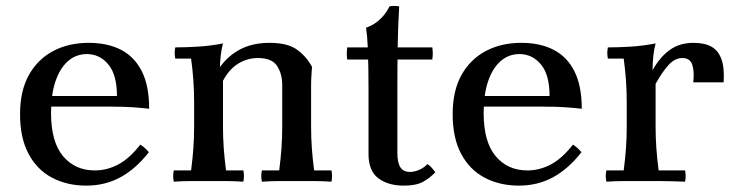

<svg xmlns="http://www.w3.org/2000/svg" viewBox="-20 -596 2423 632"><path d="M264 15Q201 15 151.5 -11Q102 -37 74 -89.5Q46 -142 46 -220Q46 -297 75 -349Q104 -401 155 -428Q206 -455 272 -455Q334 -455 378.5 -432Q423 -409 447 -361Q471 -313 471 -238Q445 -241 416 -243Q387 -245 346 -245H138V-280H365Q365 -350 336.5 -384Q308 -418 266 -418Q230 -418 203.5 -394.5Q177 -371 162.5 -328Q148 -285 148 -224Q148 -129 187.5 -82Q227 -35 292 -35Q332 -35 369 -54.5Q406 -74 442 -120Q450 -115 456.5 -109Q463 -103 470 -95Q427 -40 376.5 -12.5Q326 15 264 15Z M552 2Q548 -17 552 -35H609Q614 -73 616.5 -108Q619 -143 619 -180V-260Q619 -332 609 -403H557Q553 -422 557 -440Q592 -440 632 -442.5Q672 -445 714 -453Q709 -435 706.5 -412.5Q704 -390 704 -375L714 -330V-180Q714 -143 716.5 -108Q719 -73 724 -35H781Q785 -17 781 2Q750 0 723 0Q696 0 667 0Q638 0 610.5 0Q583 0 552 2ZM842 2Q838 -17 842 -35H899Q904 -73 906.5 -108Q909 -143 909 -180V-316Q909 -353 892 -379Q875 -405 829 -405Q794 -405 764 -386.5Q734 -368 714 -330L704 -375Q731 -413 771.5 -434Q812 -455 867 -455Q926 -455 957 -433Q988 -411 1007 -376Q1006 -361 1005 -346Q1004 -331 1004 -316V-180Q1004 -143 1006.5 -108Q1009 -73 1014 -35H1071Q1075 -17 1071 2Q1040 0 1013 0Q986 0 957 0Q928 0 900.5 0Q873 0 842 2Z M1309 15Q1257 15 1225 -9.5Q1193 -34 1193 -89V-310Q1193 -337 1192.5 -371.5Q1192 -406 1190.5 -441.5Q1189 -477 1185 -505Q1203 -511 1217.5 -521.5Q1232 -532 1243.5 -546Q1255 -560 1262 -575Q1278 -578 1294 -575Q1290 -508 1289 -441.5Q1288 -375 1288 -308V-93Q1288 -59 1298.5 -44.5Q1309 -30 1329 -30Q1344 -30 1360 -37Q1376 -44 1387 -56Q1395 -51 1401 -44Q1407 -37 1413 -29Q1395 -10 1372.5 2.5Q1350 15 1309 15ZM1123 -400Q1120 -420 1123 -440H1403Q1406 -420 1403 -400Z M1688 15Q1625 15 1575.5 -11Q1526 -37 1498 -89.5Q1470 -142 1470 -220Q1470 -297 1499 -349Q1528 -401 1579 -428Q1630 -455 1696 -455Q1758 -455 1802.5 -432Q1847 -409 1871 -361Q1895 -313 1895 -238Q1869 -241 1840 -243Q1811 -245 1770 -245H1562V-280H1789Q1789 -350 1760.5 -384Q1732 -418 1690 -418Q1654 -418 1627.5 -394.5Q1601 -371 1586.5 -328Q1572 -285 1572 -224Q1572 -129 1611.5 -82Q1651 -35 1716 -35Q1756 -35 1793 -54.5Q1830 -74 1866 -120Q1874 -115 1880.5 -109Q1887 -103 1894 -95Q1851 -40 1800.5 -12.5Q1750 15 1688 15Z M1976 2Q1972 -17 1976 -35H2033Q2038 -73 2040.5 -108Q2043 -143 2043 -180V-260Q2043 -332 2033 -403H1981Q1977 -422 1981 -440Q2016 -440 2056 -442.5Q2096 -445 2138 -453Q2133 -435 2130.5 -411.5Q2128 -388 2128 -365L2138 -320V-180Q2138 -143 2140.5 -108Q2143 -73 2148 -35H2235Q2239 -17 2235 2Q2182 0 2151 0Q2120 0 2091 0Q2062 0 2034.5 0Q2007 0 1976 2ZM2262 -325Q2266 -362 2258.5 -383.5Q2251 -405 2226 -405Q2202 -405 2181.5 -383Q2161 -361 2138 -320L2128 -365Q2152 -408 2184.5 -431.5Q2217 -455 2263 -455Q2300 -455 2322.5 -442Q2345 -429 2355 -400.5Q2365 -372 2362 -325Z"/></svg>

Font: Poltawski Nowy
Style: Regular
Weight: 400
Designer: Adam Pótawski, Mateusz Machalski, Borys Kosmynka, Ania Wieluska
Foundry: Capitalics.wtf
Version: Version 1.001;gftools[0.9.25]